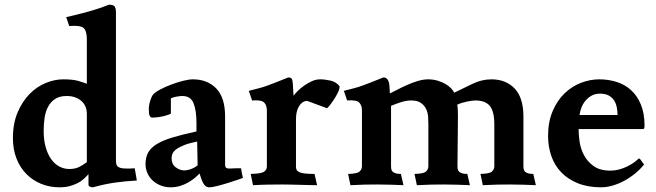

<svg xmlns="http://www.w3.org/2000/svg" viewBox="-20 -786 2796 818"><path d="M357 -44Q347 -33 336 -23Q325 -13 310 -5.5Q295 2 276.5 7Q258 12 233 12Q192 12 156 -2.5Q120 -17 93 -44Q66 -71 50.5 -110Q35 -149 35 -198Q35 -260 55 -307Q75 -354 106 -385.5Q137 -417 175 -432.5Q213 -448 249 -448Q291 -448 314.5 -441Q338 -434 350 -429V-619Q350 -656 335 -667.5Q320 -679 275 -675L262 -713Q303 -722 352.5 -735.5Q402 -749 444 -766Q465 -766 469.5 -757Q474 -748 474 -737V-113Q474 -102 474.5 -93.5Q475 -85 479 -79.5Q483 -74 492 -71Q501 -68 518 -68H533L554 -69L563 -17Q512 -14 469.5 -8Q427 -2 376 12Q368 12 362.5 9Q357 6 357 1ZM275 -66Q301 -66 318 -75Q335 -84 350 -95V-300Q350 -336 326 -356.5Q302 -377 264 -377Q234 -377 215 -364.5Q196 -352 185 -331.5Q174 -311 170 -284Q166 -257 166 -229Q166 -190 174.5 -159.5Q183 -129 198 -108Q213 -87 233 -76.5Q253 -66 275 -66Z M820 -183Q785 -176 764 -167.5Q743 -159 731 -150Q719 -141 715 -131.5Q711 -122 711 -113Q711 -86 729 -73Q747 -60 764 -60Q779 -60 795.5 -66.5Q812 -73 822 -82ZM955 -68Q963 -68 971 -68.5Q979 -69 982 -69H1007Q1009 -58 1010 -51Q1011 -44 1015 -28Q1010 -26 991 -19.5Q972 -13 949.5 -6Q927 1 905 6.5Q883 12 873 12Q862 12 855.5 6.5Q849 1 844.5 -8Q840 -17 836.5 -27.5Q833 -38 830 -47Q822 -38 810 -28Q798 -18 782.5 -9Q767 0 748 6Q729 12 707 12Q685 12 665.5 4.5Q646 -3 631.5 -16Q617 -29 608.5 -47.5Q600 -66 600 -87Q600 -116 611.5 -136.5Q623 -157 648.5 -172.5Q674 -188 715.5 -200.5Q757 -213 817 -226V-262Q817 -316 804.5 -346.5Q792 -377 757 -377Q746 -377 730.5 -374Q715 -371 708 -367V-303Q708 -301 700 -298Q692 -295 680.5 -292Q669 -289 655 -287Q641 -285 629 -285Q621 -285 617.5 -293Q614 -301 614 -321Q614 -338 620 -357Q626 -376 633 -384Q642 -394 664 -405.5Q686 -417 711.5 -426.5Q737 -436 761.5 -442Q786 -448 801 -448Q864 -448 901.5 -409Q939 -370 939 -290V-87Q939 -73 944.5 -70.5Q950 -68 955 -68Z M1231 -378Q1236 -386 1248 -398Q1260 -410 1275.5 -421Q1291 -432 1308.5 -440Q1326 -448 1344 -448Q1364 -448 1388.5 -442.5Q1413 -437 1427 -418Q1427 -407 1419.5 -391.5Q1412 -376 1402 -361Q1392 -346 1383.5 -335.5Q1375 -325 1373 -325L1289 -356H1285Q1267 -354 1254 -333.5Q1241 -313 1241 -278V-76Q1241 -69 1243.5 -63Q1246 -57 1254 -53Q1262 -49 1277.5 -47Q1293 -45 1320 -45L1331 3Q1318 3 1299.5 2.5Q1281 2 1261 1.5Q1241 1 1220.5 0.5Q1200 0 1184 0Q1156 0 1124 0.5Q1092 1 1058 3L1048 -45Q1093 -46 1105 -54.5Q1117 -63 1117 -76V-316Q1117 -337 1105.5 -349Q1094 -361 1054 -358L1040 -399Q1059 -404 1081 -409.5Q1103 -415 1121 -422Q1131 -426 1156.5 -435.5Q1182 -445 1208 -456Q1216 -456 1220 -453.5Q1224 -451 1226 -442Q1228 -429 1228.5 -412.5Q1229 -396 1231 -378Z M1641 -388Q1650 -392 1669 -402Q1688 -412 1711 -422.5Q1734 -433 1758.5 -440.5Q1783 -448 1804 -448Q1826 -448 1845.5 -442Q1865 -436 1879 -427.5Q1893 -419 1902.5 -409Q1912 -399 1915 -391Q1953 -409 1992.5 -428.5Q2032 -448 2074 -448Q2135 -448 2172.5 -409Q2210 -370 2210 -289V-76Q2210 -71 2211 -65.5Q2212 -60 2216 -55.5Q2220 -51 2228.5 -48Q2237 -45 2252 -45L2263 3Q2237 2 2212 1Q2187 0 2154 0Q2126 0 2098.5 0.5Q2071 1 2037 3L2027 -45Q2065 -46 2075 -54.5Q2085 -63 2086 -76V-256Q2086 -311 2067 -334.5Q2048 -358 2005 -358Q1992 -358 1968.5 -353Q1945 -348 1928 -340Q1930 -331 1930.5 -315.5Q1931 -300 1931 -289L1929 -76Q1929 -71 1930 -65.5Q1931 -60 1935 -55.5Q1939 -51 1947.5 -48Q1956 -45 1971 -45L1982 3Q1956 2 1931 1Q1906 0 1873 0Q1845 0 1817.5 0.5Q1790 1 1756 3L1746 -45Q1784 -46 1794 -54.5Q1804 -63 1805 -76V-256Q1805 -269 1804 -287Q1803 -305 1796 -320.5Q1789 -336 1774 -347Q1759 -358 1732 -358Q1712 -358 1689.5 -351Q1667 -344 1646 -335V-76Q1646 -71 1647 -65.5Q1648 -60 1652 -55.5Q1656 -51 1664.5 -48Q1673 -45 1688 -45L1699 3Q1673 2 1648 1Q1623 0 1590 0Q1562 0 1534.5 0.5Q1507 1 1473 3L1463 -45Q1501 -46 1511 -54.5Q1521 -63 1522 -76V-316Q1522 -337 1510.5 -349Q1499 -361 1459 -358L1445 -399Q1464 -404 1486 -409.5Q1508 -415 1526 -422Q1536 -426 1561.5 -435.5Q1587 -445 1613 -456Q1623 -456 1628.5 -450.5Q1634 -445 1636.5 -436Q1639 -427 1639.5 -414.5Q1640 -402 1641 -388Z M2445 -236Q2445 -215 2449 -184.5Q2453 -154 2467.5 -126Q2482 -98 2509 -78.5Q2536 -59 2581 -59Q2600 -59 2618 -64Q2636 -69 2651.5 -76.5Q2667 -84 2678.5 -92Q2690 -100 2696 -106Q2699 -109 2701.5 -110.5Q2704 -112 2708 -107L2724 -85Q2707 -64 2685.5 -46.5Q2664 -29 2640 -16Q2616 -3 2590.5 4.5Q2565 12 2541 12Q2485 12 2442.5 -5Q2400 -22 2371.5 -51.5Q2343 -81 2329 -121Q2315 -161 2315 -207Q2315 -267 2334.5 -312.5Q2354 -358 2385 -388Q2416 -418 2455 -433Q2494 -448 2533 -448Q2572 -448 2607 -437Q2642 -426 2668.5 -402Q2695 -378 2710.5 -340.5Q2726 -303 2726 -251Q2726 -241 2724 -238.5Q2722 -236 2717 -236ZM2611 -296Q2611 -311 2608 -327.5Q2605 -344 2597 -357Q2589 -370 2574.5 -378.5Q2560 -387 2536 -387Q2516 -387 2500.5 -378.5Q2485 -370 2474 -356.5Q2463 -343 2457 -327Q2451 -311 2449 -296Z"/></svg>

Font: Lusitana
Style: Bold
Weight: 700
Designer: Ana Paula Megda
Foundry: Ana Paula Megda
Version: Version 1.000; ttfautohint (v1.1) -l 8 -r 50 -G 200 -x 14 -D